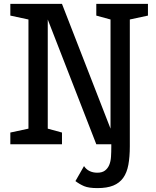

<svg xmlns="http://www.w3.org/2000/svg" viewBox="-20 -740 800 985"><path d="M411 112Q422 129 439.5 137.5Q457 146 479 146Q504 146 518.5 135Q533 124 540.5 106Q548 88 549.5 64Q551 40 551 14V0H474L225 -640V-80L298 -60V0H33V-60L126 -80V-640L33 -660V-720H298L547 -80V-640L474 -660V-720H739V-660L646 -640V10Q646 65 638.5 105.5Q631 146 612 172.5Q593 199 561 212Q529 225 480 225Q435 225 411.5 215Q388 205 367 189Z"/></svg>

Font: HermeneusOne
Style: Regular
Weight: 400
Designer: Rodrigo Fuenzalida, Pablo Impallari
Foundry: Pablo Impallari, Rodrigo Fuenzalida
Version: Version 1.000; ttfautohint (v0.8) -G 200 -r 50